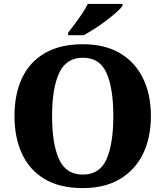

<svg xmlns="http://www.w3.org/2000/svg" viewBox="-20 -951 845 981"><path d="M403 10Q286 10 208.5 -36Q131 -82 92.5 -165Q54 -248 54 -359Q54 -470 92.5 -552Q131 -634 209 -679.5Q287 -725 404 -725Q515 -725 592.5 -679.5Q670 -634 710.5 -551.5Q751 -469 751 -358Q751 -247 710.5 -164.5Q670 -82 592.5 -36Q515 10 403 10ZM403 -59Q490 -59 524.5 -138Q559 -217 559 -358Q559 -499 524.5 -577.5Q490 -656 404 -656Q318 -656 282 -577.5Q246 -499 246 -358Q246 -217 281.5 -138Q317 -59 403 -59ZM328 -784Q343 -803 362.5 -829Q382 -855 400 -882Q418 -909 429 -931H606V-921Q597 -908 574.5 -888Q552 -868 523 -846Q494 -824 463.5 -804.5Q433 -785 408 -771H328Z"/></svg>

Font: Noto Serif Georgian ExtraBold
Style: Regular
Weight: 800
Designer: Monotype Design Team, Akaki Razmadze
Foundry: Google LLC
Version: Version 2.003; ttfautohint (v1.8.4.7-5d5b)